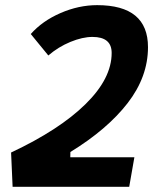

<svg xmlns="http://www.w3.org/2000/svg" viewBox="-20 -723 626 743"><path d="M28.8 0 22.9 -132.8Q210 -220.7 311 -320.1Q412.1 -419.4 412.1 -518.1Q412.1 -580.1 337.9 -580.1Q299.3 -580.1 252.4 -560.8Q205.6 -541.5 167 -508.3L99.1 -591.3Q144 -642.1 214.4 -672.6Q284.7 -703.1 356 -703.1Q552.7 -703.1 552.7 -540.5Q552.7 -425.8 473.9 -324Q395 -222.2 252.4 -134.8L252 -114.3H500L480 0Z"/></svg>

Font: CaskaydiaCove NFP
Style: Bold Italic
Weight: 700
Italic angle: -10°
Designer: Aaron Bell
Foundry: Saja Typeworks
Version: Version 2111.001; VTT 6.35;Nerd Fonts 3.1.1